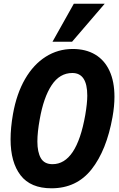

<svg xmlns="http://www.w3.org/2000/svg" viewBox="-20 -999 640 1035"><path d="M37 -248Q37 -310.5 50 -384.5Q69.5 -494 115 -572.8Q160.5 -651.5 226.5 -693.2Q292.5 -735 372 -735Q442.5 -735 493 -705Q543.5 -675 570.2 -617.2Q597 -559.5 597 -477Q597 -426.5 586.5 -368Q554.5 -189 473.8 -86.5Q393 16 257.5 16Q145 16 91 -54Q37 -124 37 -248ZM439.5 -378.5Q450.5 -443 450.5 -483.5Q450.5 -605.5 370 -605.5Q302 -605.5 258.5 -540Q215 -474.5 194 -355Q181.5 -286 181.5 -236Q181.5 -179 200.2 -146.5Q219 -114 263 -114Q393 -114 439.5 -378.5ZM263 -774 378 -979H544.5L368.5 -774Z"/></svg>

Font: JuliaMono ExtraBold
Style: Italic
Weight: 800
Italic angle: -9°
Monospace: yes
Designer: cormullion
Foundry: corm
Version: Version 0.057; ttfautohint (v1.8.4)